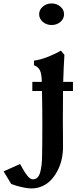

<svg xmlns="http://www.w3.org/2000/svg" viewBox="-163 -792 461 1087"><path d="M20 -276.9V-328.6H73.7Q72.8 -371.1 64 -391.8Q55.2 -412.6 29.3 -422.9V-448.7Q62.5 -452.6 105.5 -469.2Q148.4 -485.8 181.6 -505.4L201.7 -481.9Q197.3 -414.1 194.8 -328.6H250V-276.9H193.8Q192.9 -230.5 192.9 -113.8Q192.9 -71.8 193.4 -31.5Q193.8 8.8 193.8 40.5Q193.8 74.7 186.5 108.2Q179.2 141.6 164.1 171.6Q148.9 201.7 127.9 224.9Q106.9 248 77.4 261.5Q47.9 274.9 13.7 274.9Q-6.3 274.9 -39.1 267.6Q-71.8 260.3 -99.6 249.5Q-101.6 245.6 -106 238.8Q-110.4 231.9 -111.8 229.5L-111.3 230Q-134.3 193.4 -142.6 178.2L-49.3 136.7Q-48.8 137.2 -45.7 142.8Q-42.5 148.4 -39.6 153.6Q-36.6 158.7 -35.6 160.6L-36.1 160.2Q-28.3 173.8 -23.9 180.7Q-19.5 187.5 -10.7 199.5Q-2 211.4 6.6 217.3Q15.1 223.1 23.4 223.1Q39.1 223.1 49.6 212.4Q60.1 201.7 65.2 180.9Q70.3 160.2 72.5 140.4Q74.7 120.6 75.2 92.8Q76.7 19.5 76.7 -89.4Q76.7 -179.2 74.7 -276.9ZM129.4 -772.5Q158.2 -772.5 179 -754.6Q199.7 -736.8 199.7 -711.4Q199.7 -686 179.2 -668.2Q158.7 -650.4 129.4 -650.4Q100.1 -650.4 79.3 -668.2Q58.6 -686 58.6 -711.4Q58.6 -736.8 79.3 -754.6Q100.1 -772.5 129.4 -772.5Z"/></svg>

Font: Flanker
Style: Bold
Weight: 700
Designer: Flanker
Foundry: Flanker
Version: Version 2.021